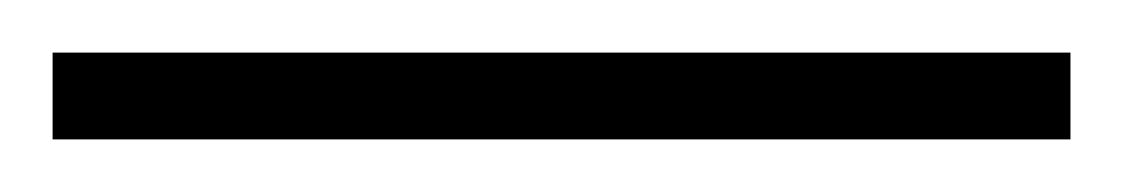

<svg xmlns="http://www.w3.org/2000/svg" viewBox="-22 70 427 73"><path d="M385 123H-2V90H385Z"/></svg>

Font: Noto Sans Sinhala Condensed ExtraLight
Style: Regular
Weight: 200
Width: 3
Designer: Jelle Bosma - Monotype Design Team
Foundry: Monotype Imaging Inc.
Version: Version 2.006; ttfautohint (v1.8.4.7-5d5b)